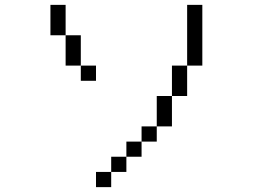

<svg xmlns="http://www.w3.org/2000/svg" viewBox="-20 -770 1040 790"><path d="M375 -437.5V-500H312.5V-437.5ZM437.5 -62.5H375V0H437.5ZM437.5 -62.5H500V-125H437.5ZM500 -125H562.5V-187.5H500ZM562.5 -187.5H625V-250H562.5ZM625 -250H687.5Q687.5 -250 687.5 -375H625Q625 -375 625 -250ZM687.5 -375H750Q750 -375 750 -500H687.5Q687.5 -500 687.5 -375ZM312.5 -500Q312.5 -500 312.5 -625H250Q250 -625 250 -500ZM750 -500H812.5Q812.5 -500 812.5 -750H750Q750 -750 750 -500ZM250 -625Q250 -625 250 -750H187.5Q187.5 -750 187.5 -625Z"/></svg>

Font: CalcUnifontExMono
Style: Regular
Weight: 500
Version: Version 15.0.06